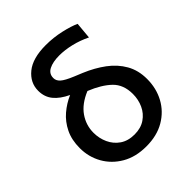

<svg xmlns="http://www.w3.org/2000/svg" viewBox="-208 -876 1018 1018"><g transform="rotate(-45 300.5 -367.0)"><path d="M301 11.5Q221.5 11.5 164 -22Q106.5 -55.5 75.5 -110.8Q44.5 -166 44.5 -232Q44.5 -293.5 67 -339.5Q89.5 -385.5 126.5 -417Q163.5 -448.5 207.5 -467.5Q156.5 -491.5 130 -524Q103.5 -556.5 103.5 -603Q103.5 -663.5 154.2 -704.8Q205 -746 303 -746Q360.5 -746 415.5 -733.5Q470.5 -721 502.5 -706L494 -612.5Q449.5 -634.5 402.8 -645.5Q356 -656.5 315 -656.5Q267 -656.5 237.5 -641.5Q208 -626.5 208 -594Q208 -573.5 225.5 -557.8Q243 -542 292.5 -521.5L337.5 -503Q401 -476.5 450.5 -439.8Q500 -403 528.2 -353.5Q556.5 -304 556.5 -239Q556.5 -169 525.8 -112.2Q495 -55.5 437.8 -22Q380.5 11.5 301 11.5ZM153.5 -238Q153.5 -196.5 170.2 -159.8Q187 -123 220 -100.2Q253 -77.5 301.5 -77.5Q349 -77.5 381.5 -99.8Q414 -122 430.5 -158Q447 -194 447 -236Q447 -306 405 -346.5Q363 -387 287.5 -417.5Q219 -389 186.2 -342Q153.5 -295 153.5 -238Z"/></g></svg>

Font: Commissioner Medium
Style: Regular
Weight: 500
Designer: Kostas Bartsokas
Foundry: Kostas Bartsokas
Version: Version 1.000; ttfautohint (v1.8.3)